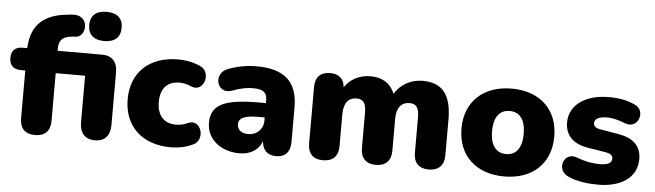

<svg xmlns="http://www.w3.org/2000/svg" viewBox="-47 -926 3820 1119"><g transform="rotate(5 1862.5 -366.0)"><path d="M537 -572C598 -572 632 -602 632 -658C632 -713 598 -743 537 -743C476 -743 442 -713 442 -658C442 -602 476 -572 537 -572ZM183 9C241 9 272 -23 272 -81V-361H444V-88C444 -26 476 9 533 9C591 9 622 -26 622 -88V-396C622 -458 590 -492 533 -492H272V-507C272 -554 293 -577 354 -582L372 -583C435 -588 445 -721 335 -709L307 -706C171 -692 100 -626 94 -492H68C24 -492 1 -469 1 -427C1 -385 24 -361 68 -361H94V-81C94 -23 125 9 183 9Z M977 11C1016 11 1057 5 1102 -15C1180 -45 1141 -175 1063 -138C1040 -127 1017 -123 996 -123C925 -123 885 -169 885 -247C885 -325 925 -369 996 -369C1017 -369 1041 -364 1063 -354C1140 -317 1182 -446 1104 -477C1058 -497 1016 -503 977 -503C811 -503 703 -406 703 -247C703 -87 811 11 977 11Z M1380 11C1445 11 1492 -21 1510 -71C1514 -19 1543 9 1594 9C1647 9 1676 -23 1676 -81V-283C1676 -434 1598 -503 1434 -503C1389 -503 1334 -496 1271 -473C1183 -441 1217 -317 1305 -349C1354 -368 1393 -374 1426 -374C1486 -374 1508 -356 1508 -308V-294H1470C1265 -294 1187 -258 1187 -151C1187 -58 1266 11 1380 11ZM1420 -105C1378 -105 1356 -127 1356 -158C1356 -194 1391 -210 1470 -210H1508V-192C1508 -140 1469 -105 1420 -105Z M1867 9C1926 9 1957 -23 1957 -81V-267C1957 -332 1983 -367 2032 -367C2072 -367 2088 -344 2088 -286V-81C2088 -23 2120 9 2177 9C2234 9 2266 -23 2266 -81V-267C2266 -332 2293 -367 2342 -367C2382 -367 2398 -344 2398 -286V-81C2398 -23 2429 9 2486 9C2544 9 2576 -23 2576 -81V-291C2576 -436 2522 -503 2407 -503C2338 -503 2278 -469 2244 -413C2219 -474 2169 -503 2102 -503C2035 -503 1982 -472 1951 -425C1947 -475 1917 -501 1866 -501C1810 -501 1779 -470 1779 -412V-81C1779 -23 1810 9 1867 9Z M2928 11C3092 11 3199 -87 3199 -246C3199 -405 3092 -503 2928 -503C2764 -503 2656 -405 2656 -246C2656 -87 2764 11 2928 11ZM2928 -120C2873 -120 2835 -158 2835 -246C2835 -335 2873 -372 2928 -372C2982 -372 3020 -335 3020 -246C3020 -158 2982 -120 2928 -120Z M3477 11C3614 11 3704 -51 3704 -159C3704 -235 3656 -279 3571 -293L3460 -312C3435 -316 3423 -328 3423 -345C3423 -367 3443 -384 3498 -384C3527 -384 3560 -376 3604 -359C3682 -329 3721 -443 3649 -473C3602 -495 3555 -503 3495 -503C3361 -503 3266 -438 3266 -335C3266 -260 3313 -213 3396 -199L3507 -181C3532 -176 3547 -167 3547 -147C3547 -124 3527 -109 3478 -109C3437 -109 3393 -116 3338 -137C3263 -164 3222 -52 3305 -19C3354 3 3417 11 3477 11Z"/></g></svg>

Font: Nunito Black
Style: Regular
Weight: 900
Designer: Vernon Adams
Foundry: Vernon Adams
Version: Version 3.602